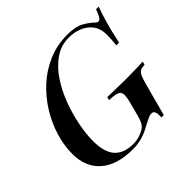

<svg xmlns="http://www.w3.org/2000/svg" viewBox="-179 -908 1108 1108"><g transform="rotate(-45 375.5 -354.0)"><path d="M332 -6Q359 -6 382.5 -13.5Q406 -21 421 -30Q440 -42 448.5 -58.5Q457 -75 464 -100L487 -188Q498 -229 495.5 -249Q493 -269 473.5 -276Q454 -283 412 -284L417 -304Q437 -303 464.5 -302.5Q492 -302 522 -301.5Q552 -301 577 -301Q617 -301 650.5 -302Q684 -303 706 -304L701 -284Q679 -283 666.5 -277Q654 -271 645.5 -253Q637 -235 627 -198L574 0H554Q557 -23 552 -40Q547 -57 531 -57Q516 -57 500 -49Q484 -41 462 -30Q424 -8 387.5 3Q351 14 309 14Q181 14 111.5 -46Q42 -106 42 -215Q42 -283 63.5 -354Q85 -425 126 -491Q167 -557 224 -609Q281 -661 353 -691.5Q425 -722 508 -722Q573 -722 608.5 -703Q644 -684 672 -657Q687 -642 700 -652Q713 -662 729 -708H751Q736 -669 720 -613.5Q704 -558 687 -478H665Q667 -498 668.5 -516.5Q670 -535 670 -553Q670 -574 667 -591.5Q664 -609 656 -626Q636 -663 595.5 -683.5Q555 -704 502 -704Q439 -704 387.5 -668.5Q336 -633 297 -574.5Q258 -516 232 -446.5Q206 -377 192.5 -307.5Q179 -238 179 -182Q179 -92 217 -49Q255 -6 332 -6Z"/></g></svg>

Font: Playfair Display SemiBold
Style: Italic
Weight: 600
Italic angle: -14°
Designer: Claus Eggers Sørensen
Foundry: Claus Eggers Sørensen
Version: Version 1.203